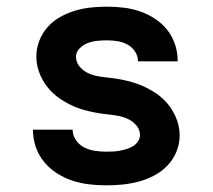

<svg xmlns="http://www.w3.org/2000/svg" viewBox="-20 -548 640 576"><path d="M299 8Q273 8 247.5 5Q222 2 197.5 -6Q173 -14 151 -28Q129 -42 112.5 -62Q96 -82 87.5 -106.5Q79 -131 79 -157V-159H198V-158Q198 -142 208 -127.5Q218 -113 233 -105.5Q248 -98 265 -95.5Q282 -93 299 -93Q309 -93 319.5 -93.5Q330 -94 340 -96Q350 -98 360 -101Q370 -104 379 -109.5Q388 -115 394 -124Q400 -133 400 -143Q400 -158 390 -170.5Q380 -183 366 -190Q352 -197 337 -200Q322 -203 306.5 -204.5Q291 -206 276 -208.5Q261 -211 246 -214.5Q231 -218 216.5 -223Q202 -228 188.5 -235Q175 -242 162 -250.5Q149 -259 138 -269.5Q127 -280 118 -292.5Q109 -305 102.5 -319Q96 -333 92.5 -348Q89 -363 89 -379Q89 -403 98 -426Q107 -449 123 -467Q139 -485 160.5 -497Q182 -509 205.5 -516Q229 -523 253 -525.5Q277 -528 301 -528Q326 -528 351 -525Q376 -522 399.5 -514Q423 -506 444.5 -492Q466 -478 481.5 -458.5Q497 -439 505 -415Q513 -391 513 -366V-364H394Q394 -380 385 -393.5Q376 -407 362 -414.5Q348 -422 332.5 -424.5Q317 -427 301 -427Q287 -427 272 -425.5Q257 -424 243.5 -419Q230 -414 219 -403Q208 -392 208 -378Q208 -362 218 -349.5Q228 -337 241.5 -330Q255 -323 270.5 -320Q286 -317 301 -315.5Q316 -314 331.5 -311.5Q347 -309 361.5 -305.5Q376 -302 390.5 -297Q405 -292 419 -285Q433 -278 446 -269.5Q459 -261 470 -250.5Q481 -240 490 -227.5Q499 -215 505.5 -201Q512 -187 515.5 -172Q519 -157 519 -142Q519 -117 509.5 -93.5Q500 -70 483 -52Q466 -34 443.5 -22Q421 -10 397 -3.5Q373 3 348.5 5.5Q324 8 299 8Z"/></svg>

Font: Iosevka Aile
Style: Bold
Weight: 700
Designer: Belleve Invis
Foundry: Belleve Invis
Version: Version 28.0.1; ttfautohint (v1.8.4)